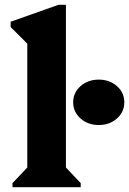

<svg xmlns="http://www.w3.org/2000/svg" viewBox="-20 -785 541 805"><path d="M32.4 0V-17.2L110.4 -99.6L94.4 -71.6V-638.2L137.4 -559.2L24.6 -671.6V-693.8L225.4 -765H256.4V-71.2L240.6 -99.4L318.4 -17.2V0ZM394 -260.8Q348.8 -260.8 317.8 -288.1Q286.8 -315.4 286.8 -356Q286.8 -396.8 317.8 -424Q348.8 -451.2 394 -451.2Q439.2 -451.2 470.2 -424Q501.2 -396.8 501.2 -356Q501.2 -315.4 470.2 -288.1Q439.2 -260.8 394 -260.8Z"/></svg>

Font: Platypi Light
Style: Regular
Weight: 300
Designer: David Sargent
Foundry: Bolt Cutter Type
Version: Version 1.200